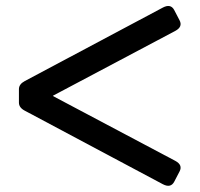

<svg xmlns="http://www.w3.org/2000/svg" viewBox="-20 -678 665 639"><path d="M62.5 -309.6Q43 -319.8 43 -336.4V-381.3Q43 -397.9 62.5 -408.2L522 -652.8Q547.9 -666.5 559.6 -645L577.6 -610.4Q588.9 -588.9 563.5 -575.2L156.2 -359.4V-358.4L563.5 -142.6Q588.9 -128.9 577.6 -107.4L559.6 -72.8Q547.9 -51.3 522 -64.9Z"/></svg>

Font: Istok
Style: Bold
Weight: 700
Designer: Andrey V. Panov
Foundry: Andrey V. Panov
Version: Version 1.0.1